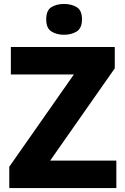

<svg xmlns="http://www.w3.org/2000/svg" viewBox="-20 -952 634 972"><path d="M569 0H27V-108L354 -575H35V-714H561V-606L234 -139H569ZM304 -932Q341 -932 368 -916Q395 -900 395 -854Q395 -809 368 -792.5Q341 -776 304 -776Q267 -776 240.5 -792.5Q214 -809 214 -854Q214 -900 240.5 -916Q267 -932 304 -932Z"/></svg>

Font: Noto Sans Gurmukhi UI ExtraBold
Style: Regular
Weight: 800
Designer: Jelle Bosma - Monotype Design Team
Foundry: Monotype Imaging Inc.
Version: Version 2.004; ttfautohint (v1.8.4.7-5d5b)